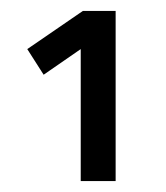

<svg xmlns="http://www.w3.org/2000/svg" viewBox="-20 -810 305 352"><path d="M30 -720 132 -790H192V-478H128V-720L60 -673Z"/></svg>

Font: TypoPRO Titillium Text
Style: 400 wt
Weight: 400
Designer: Accademia di Belle Arti di Urbino and others
Foundry: Accademia di Belle Arti di Urbino and others.
Version: Version 25.000